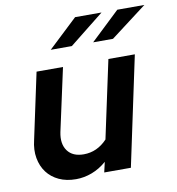

<svg xmlns="http://www.w3.org/2000/svg" viewBox="-82 -804 819 887"><g transform="rotate(-10 327.0 -361.0)"><path d="M33 0ZM234 -513Q218 -439 202 -366Q186 -293 170 -219Q159 -165 183 -132Q207 -99 259 -99Q322 -99 369 -149Q389 -240 408 -331Q427 -422 447 -513H571Q544 -384 516.5 -256.5Q489 -129 462 0H337Q340 -12 342.5 -24Q345 -36 348 -48Q316 -20 279 -6Q242 8 204 8Q159 8 124.5 -8Q90 -24 68.5 -52.5Q47 -81 40 -120Q33 -159 44 -204Q61 -282 77 -358.5Q93 -435 110 -513ZM329 -730H453L291 -601H192ZM527 -730H654L484 -601H391Z"/></g></svg>

Font: Rosa Sans SemiBold
Style: Italic
Weight: 600
Italic angle: -12°
Designer: Pentagram / MCKL
Foundry: Pentagram / MCKL
Version: Version 1.005;September 16, 2019;FontCreator 11.5.0.2425 64-